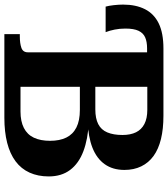

<svg xmlns="http://www.w3.org/2000/svg" viewBox="34 -784 750 857"><g transform="rotate(90 408.5 -355.0)"><path d="M329 -406H468Q508 -406 533.5 -419Q559 -432 570.5 -459.5Q582 -487 582 -527Q582 -563 570 -587.5Q558 -612 533 -625Q508 -638 470 -638H367V-72H477Q521 -72 550.5 -87Q580 -102 594 -131.5Q608 -161 608 -204Q608 -247 593.5 -276.5Q579 -306 548.5 -321.5Q518 -337 470 -337H329ZM196 -710H496Q555 -710 600 -699Q645 -688 675.5 -666Q706 -644 722 -611Q738 -578 738 -536Q738 -484 712.5 -448Q687 -412 638.5 -393Q590 -374 521 -372L553 -397V-348L525 -377Q601 -373 655 -352.5Q709 -332 738 -293.5Q767 -255 767 -198Q767 -150 750 -112.5Q733 -75 699.5 -50Q666 -25 617 -12.5Q568 0 505 0H132V-69H143Q173 -69 193 -76Q213 -83 213 -105V-637H195Q166 -637 146.5 -628.5Q127 -620 117 -599Q107 -578 107 -540Q107 -515 111.5 -492.5Q116 -470 123 -452H9Q5 -466 2.5 -488.5Q0 -511 0 -530Q0 -587 20.5 -627.5Q41 -668 84 -689Q127 -710 196 -710Z"/></g></svg>

Font: Roboto Serif 20pt SemiBold
Style: Regular
Weight: 600
Version: Version 1.008